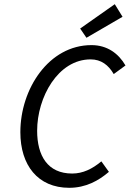

<svg xmlns="http://www.w3.org/2000/svg" viewBox="-20 -883 640 915"><path d="M310 12C389 12 450 -22 499 -64L463 -114C420 -78 375 -56 324 -56C207 -56 157 -141 157 -260C157 -419 256 -600 412 -600C462 -600 497 -573 522 -530L578 -571C545 -628 491 -668 416 -668C213 -668 77 -460 77 -253C77 -96 160 12 310 12ZM392 -703 564 -803 527 -863 362 -747 392 -703Z"/></svg>

Font: Source Code Variable
Style: Italic
Weight: 400
Italic angle: -11°
Monospace: yes
Designer: Paul D. Hunt, Teo Tuominen
Foundry: Adobe Systems Incorporated
Version: Version 1.005;PS 1.0;hotconv 16.6.54;makeotf.lib2.5.65590